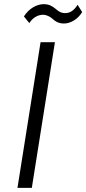

<svg xmlns="http://www.w3.org/2000/svg" viewBox="-20 -903 415 923"><path d="M288 -790C319 -790 355 -811 375 -845L353 -880C335 -851 315 -840 294 -840C272 -840 261 -849 248 -860C235 -870 220 -883 190 -883C156 -883 118 -861 95 -824L121 -792C135 -815 160 -832 186 -832C205 -832 220 -823 232 -813C244 -802 259 -790 288 -790ZM64 0H133L244 -700H175Z"/></svg>

Font: Arthouse Owned
Style: Italic
Weight: 400
Italic angle: -10°
Designer: Jeremy Tribby
Foundry: Tribby Type
Version: Version 1.000;PS 001.000;hotconv 1.0.88;makeotf.lib2.5.64775